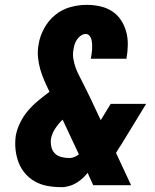

<svg xmlns="http://www.w3.org/2000/svg" viewBox="-20 -763 640 791"><path d="M232 8Q203 8 175.5 3Q148 -2 124.5 -15Q101 -28 83.5 -48.5Q66 -69 56.5 -94Q47 -119 44 -147Q41 -175 45 -204Q50 -231 63 -257.5Q76 -284 95 -306.5Q114 -329 137 -348Q160 -367 184 -385Q173 -407 163 -430Q153 -453 146 -477Q139 -501 136.5 -527Q134 -553 139 -580Q144 -613 161.5 -645.5Q179 -678 207 -701Q235 -724 269 -733.5Q303 -743 337 -743Q365 -743 392.5 -737Q420 -731 442 -716.5Q464 -702 478.5 -680Q493 -658 500 -632Q507 -606 506.5 -578Q506 -550 501 -521H354Q356 -531 357.5 -541Q359 -551 359.5 -561Q360 -571 359.5 -580.5Q359 -590 357 -599Q355 -608 349 -615.5Q343 -623 333 -623Q323 -623 313.5 -616.5Q304 -610 297.5 -600.5Q291 -591 287.5 -580.5Q284 -570 283 -560Q279 -541 282 -522Q285 -503 291 -486Q297 -469 305.5 -452.5Q314 -436 322 -420Q330 -404 338 -388Q346 -372 354 -355L395 -268L436 -335H582L480 -168Q474 -159 468.5 -150.5Q463 -142 458 -133L520 0H364L341 -51Q324 -29 301 -13.5Q278 2 253 6L243 8ZM266 -112Q276 -112 286 -116Q296 -120 305 -127L238 -270Q221 -254 207.5 -233.5Q194 -213 190 -191Q188 -174 191.5 -158Q195 -142 206 -131Q217 -120 233 -116Q249 -112 266 -112Z"/></svg>

Font: Iosevka SS04 Hv Ex Obl
Style: Regular
Weight: 900
Width: 7
Italic angle: -9°
Monospace: yes
Designer: Belleve Invis
Foundry: Belleve Invis
Version: Version 19.0.0; ttfautohint (v1.8.4)